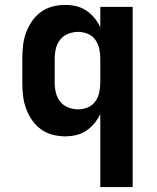

<svg xmlns="http://www.w3.org/2000/svg" viewBox="-20 -548 640 783"><path d="M389 215V-83Q379 -62 364.5 -44.5Q350 -27 331 -14.5Q312 -2 290 3Q268 8 245 8Q219 8 193 1Q167 -6 146 -21.5Q125 -37 110 -59Q95 -81 86 -106Q77 -131 74 -157.5Q71 -184 71 -210V-310Q71 -336 74 -362.5Q77 -389 86 -414Q95 -439 110 -461Q125 -483 146 -498.5Q167 -514 193 -521Q219 -528 245 -528Q268 -528 290 -523Q312 -518 331 -505.5Q350 -493 364.5 -475.5Q379 -458 389 -437V-520H521V215ZM299 -102Q319 -102 338 -110Q357 -118 368.5 -134Q380 -150 384.5 -170Q389 -190 389 -210V-310Q389 -330 384.5 -350Q380 -370 368.5 -386Q357 -402 338 -410Q319 -418 299 -418Q279 -418 259 -410.5Q239 -403 226 -387Q213 -371 208 -350.5Q203 -330 203 -310V-210Q203 -190 208 -169.5Q213 -149 226 -133Q239 -117 259 -109.5Q279 -102 299 -102Z"/></svg>

Font: Iosevka Aile Extrabold
Style: Regular
Weight: 800
Designer: Belleve Invis
Foundry: Belleve Invis
Version: Version 27.3.5; ttfautohint (v1.8.4)